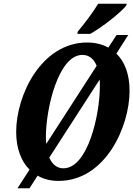

<svg xmlns="http://www.w3.org/2000/svg" viewBox="-20 -951 709 1021"><path d="M391 -771H460C524 -806 625 -887 651 -921L654 -931H502C475 -886 427 -822 394 -784ZM291 11C542 11 669 -280 669 -467C669 -559 642 -624 599 -666L662 -765H600L556 -698C523 -716 485 -725 444 -725C200 -725 66 -445 66 -250C66 -161 93 -93 137 -49L73 50H137L180 -17C212 2 250 11 291 11ZM224 -223C224 -375 291 -659 418 -659C451 -659 478 -641 494 -601L226 -186C225 -197 224 -210 224 -223ZM511 -492C511 -340 447 -56 317 -56C286 -56 259 -74 242 -113L510 -528C511 -517 511 -505 511 -492Z"/></svg>

Font: Noto Serif Condensed Extra
Style: Italic
Weight: 800
Width: 3
Italic angle: -12°
Designer: Monotype Design Team
Foundry: Monotype Imaging Inc.
Version: Version 1.901